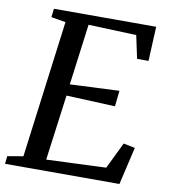

<svg xmlns="http://www.w3.org/2000/svg" viewBox="-85 -814 780 885"><g transform="rotate(10 305.0 -371.5)"><path d="M-2 0 2 -36.5 75.5 -49 159 -691.5 91 -703 96 -743H574.5L567 -582H513.5L490.5 -689.5L266 -698L228.5 -412.5L459 -423L451 -349L222.5 -359L181.5 -52L460.5 -63.5L520.5 -187L574.5 -176L533.5 0Z"/></g></svg>

Font: Merriweather 36pt
Style: Italic
Weight: 400
Italic angle: -7.8°
Version: Version 2.101